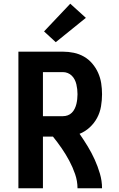

<svg xmlns="http://www.w3.org/2000/svg" viewBox="-20 -1013 640 1033"><path d="M79 0V-735H319Q348 -735 377 -729Q406 -723 431.5 -708.5Q457 -694 476.5 -671Q496 -648 508 -621Q520 -594 524.5 -565Q529 -536 529 -506Q529 -474 523.5 -441Q518 -408 502.5 -379Q487 -350 462.5 -327.5Q438 -305 408 -293Q431 -260 452 -225.5Q473 -191 489.5 -154.5Q506 -118 517.5 -79Q529 -40 529 0H397Q397 -39 384 -76.5Q371 -114 352.5 -148.5Q334 -183 312 -215Q290 -247 265 -278H211V0ZM319 -388Q332 -388 344.5 -392.5Q357 -397 366.5 -406.5Q376 -416 382 -428.5Q388 -441 391 -453.5Q394 -466 395.5 -479.5Q397 -493 397 -506Q397 -520 395.5 -533Q394 -546 391 -559Q388 -572 382 -584Q376 -596 366.5 -605.5Q357 -615 344.5 -620Q332 -625 319 -625H211V-388ZM280 -786 217 -844 358 -993 442 -917Z"/></svg>

Font: Iosevka Curly XBdEx
Style: Regular
Weight: 800
Width: 7
Monospace: yes
Designer: Belleve Invis
Foundry: Belleve Invis
Version: Version 11.1.0; ttfautohint (v1.8.3)